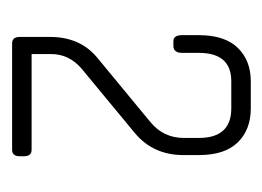

<svg xmlns="http://www.w3.org/2000/svg" viewBox="-80 -364 444 325"><g transform="rotate(90 142.5 -202.0)"><path d="M234 0H54Q43 0 43 -13V-64Q43 -115 78 -144L187 -234Q214 -256 214 -291V-316Q214 -371 164 -371H118Q70 -371 70 -316V-288Q70 -273 58 -273H50Q40 -273 40 -288V-316Q40 -360 61.5 -382Q83 -404 118 -404H164Q200 -404 221.5 -382Q243 -360 243 -316V-290Q243 -239 206 -208L96 -117Q72 -96 72 -66V-33H234Q245 -33 245 -20V-13Q245 0 234 0Z"/></g></svg>

Font: Chathura
Style: Regular
Weight: 400
Designer: Appaji Ambarisha Darbha
Foundry: Aditya Fonts
Version: Version 1.001 2016